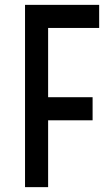

<svg xmlns="http://www.w3.org/2000/svg" viewBox="-20 -770 455 790"><path d="M83 0V-750H388V-655H178V-370H361V-275H178V0Z"/></svg>

Font: Mohave Medium
Style: Regular
Weight: 500
Designer: Gumpita Rahayu
Foundry: Tokotype
Version: Version 2.003